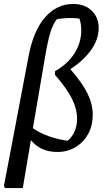

<svg xmlns="http://www.w3.org/2000/svg" viewBox="-22 -757 527 969"><path d="M3 192 -2 181 122 -472Q146 -601 205 -669Q264 -737 348 -737Q406 -737 441 -703Q476 -669 476 -615Q476 -560 439 -506.5Q402 -453 333 -408Q394 -338 420 -284.5Q446 -231 446 -177Q446 -123 423 -81Q400 -39 359.5 -14.5Q319 10 267 10Q182 10 134 -50L93 192ZM206 -473 144 -110Q180 -85 227 -68.5Q274 -52 320 -47Q367 -88 367 -159Q367 -206 341.5 -258Q316 -310 255 -380L256 -398Q320 -434 354 -488Q388 -542 388 -603Q388 -637 379 -663Q360 -666 335 -666Q297 -666 265 -660Q245 -635 232 -592.5Q219 -550 206 -473Z"/></svg>

Font: Piazzolla Medium
Style: Italic
Weight: 500
Italic angle: -11.3°
Designer: Juan Pablo del Peral
Foundry: Huerta Tipografica
Version: Version 1.330